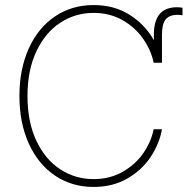

<svg xmlns="http://www.w3.org/2000/svg" viewBox="-20 -737 749 767"><path d="M593.8 -486.3Q584 -535.6 552.2 -581.5Q520.5 -627.4 469.5 -656.5Q418.5 -685.5 353.5 -685.5Q281.2 -685.5 221.2 -646.5Q161.1 -607.4 125.5 -532.2Q89.8 -457 89.8 -353.5Q89.8 -249.5 125.5 -174.3Q161.1 -99.1 221.2 -60.3Q281.2 -21.5 353.5 -21.5Q418.5 -21.5 469.7 -50.5Q521 -79.6 552.5 -125.2Q584 -170.9 593.8 -220.7H627Q617.2 -164.1 582.5 -111.1Q547.9 -58.1 489.3 -24.2Q430.7 9.8 353.5 9.8Q267.1 9.8 199.7 -35.6Q132.3 -81.1 95 -163.6Q57.6 -246.1 57.6 -353.5Q57.6 -460.9 95 -543.5Q132.3 -626 199.7 -671.4Q267.1 -716.8 353.5 -716.8Q437 -716.8 498.5 -677.5Q560.1 -638.2 594.7 -576.2V-598.6Q594.7 -708 686.5 -708Q697.3 -708 709 -706.1V-675.8Q699.2 -677.7 689.5 -677.7Q656.7 -677.7 641.8 -659.4Q627 -641.1 627 -598.6V-486.3Z"/></svg>

Font: Pretendard Thin
Style: Regular
Weight: 100
Designer: Base glyphs from Inter by Rasmus Andersson; Hangeul glyphs from Noto Sans CJK(Source Han Sans) by Jang Soo-young and Kan
Foundry: Kil Hyung-jin
Version: Version 1.309